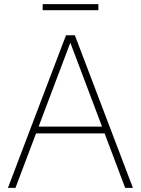

<svg xmlns="http://www.w3.org/2000/svg" viewBox="-20 -911 683 931"><path d="M18.5 0 300 -740H343L624.5 0H587L315 -720H327L55 0ZM142 -264 152 -297H491L501 -264ZM187 -861.5V-891H457V-861.5Z"/></svg>

Font: Encode Sans SC Condensed Thin Thin
Style: Regular
Weight: 250
Version: Version 3.002